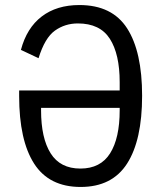

<svg xmlns="http://www.w3.org/2000/svg" viewBox="-20 -730 640 762"><path d="M56 -349V-371H455V-404Q455 -515 416 -576Q377 -637 289 -637Q238 -637 198 -608.5Q158 -580 133 -499L63 -532Q86 -619 145.5 -664.5Q205 -710 295 -710Q425 -710 484.5 -617.5Q544 -525 544 -350Q544 -174 484.5 -81Q425 12 300 12Q175 12 115.5 -80.5Q56 -173 56 -349ZM455 -292V-302H143V-292Q143 -182 181 -121.5Q219 -61 299 -61Q379 -61 417 -121.5Q455 -182 455 -292Z"/></svg>

Font: iA Writer Quattro V
Style: Regular
Weight: 400
Designer: Mike Abbink, Paul van der Laan, Pieter van Rosmalen, Oliver Reichenstein
Foundry: Information Architects Inc.
Version: Version 2.000